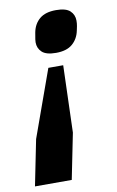

<svg xmlns="http://www.w3.org/2000/svg" viewBox="-91 -583 488 802"><g transform="rotate(-10 152.5 -182.0)"><path d="M147 173H-9L30 -21L132 -305H195L186 -21ZM175 -361Q133 -361 115.5 -377.5Q98 -394 98 -419Q98 -424 99 -431.5Q100 -439 104 -461Q111 -496 135.5 -516.5Q160 -537 205 -537Q247 -537 264.5 -520.5Q282 -504 282 -479Q282 -475 281.5 -467Q281 -459 276 -437Q269 -403 244.5 -382Q220 -361 175 -361Z"/></g></svg>

Font: IBM Plex Sans Var
Style: Italic
Weight: 400
Italic angle: -11.31°
Designer: Mike Abbink, Paul van der Laan, Pieter van Rosmalen
Foundry: Bold Monday
Version: Version 1.001